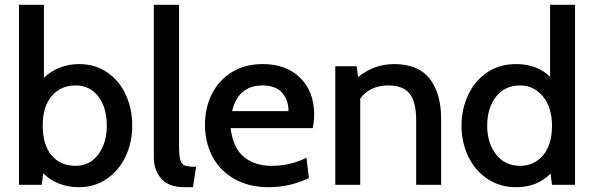

<svg xmlns="http://www.w3.org/2000/svg" viewBox="-20 -770 2475 800"><path d="M531 -247Q531 -176 503 -117.5Q475 -59 424.5 -24.5Q374 10 309 10Q264 10 226 -5Q188 -20 160 -48L154 0H59V-750H163V-446Q191 -473 228.5 -488Q266 -503 309 -503Q377 -503 427.5 -468Q478 -433 504.5 -374.5Q531 -316 531 -247ZM425 -247Q425 -321 390 -367.5Q355 -414 295 -414Q233 -414 195.5 -370Q158 -326 158 -247Q158 -166 195 -122.5Q232 -79 295 -79Q354 -79 389.5 -126.5Q425 -174 425 -247Z M621 -114V-750H726V-165Q726 -123 731 -104.5Q736 -86 750 -80.5Q764 -75 797 -75L784 10H749Q684 10 652.5 -25Q621 -60 621 -114Z M834 -251Q834 -320 862.5 -377.5Q891 -435 945.5 -469Q1000 -503 1075 -503Q1173 -503 1231 -445.5Q1289 -388 1289 -292Q1289 -266 1283 -236H941Q951 -153 996.5 -116Q1042 -79 1112 -79Q1191 -79 1257 -113L1267 -28Q1187 10 1101 10Q1016 10 955.5 -25Q895 -60 864.5 -119Q834 -178 834 -251ZM1182 -307Q1182 -354 1155 -384Q1128 -414 1074 -414Q973 -414 947 -307Z M1818 -274V0H1714V-270Q1714 -345 1687 -379.5Q1660 -414 1598 -414Q1560 -414 1530 -400Q1500 -386 1481 -359V0H1377V-494H1466L1472 -449Q1539 -503 1623 -503Q1722 -503 1770 -442.5Q1818 -382 1818 -274Z M2376 -750V0H2280L2274 -47Q2219 10 2130 10Q2064 10 2012 -24Q1960 -58 1931.5 -117Q1903 -176 1903 -246Q1903 -315 1930.5 -374Q1958 -433 2009.5 -468Q2061 -503 2130 -503Q2218 -503 2272 -450V-750ZM2280 -246Q2280 -323 2242 -368.5Q2204 -414 2147 -414Q2084 -414 2047 -367.5Q2010 -321 2010 -246Q2010 -174 2047 -126.5Q2084 -79 2147 -79Q2205 -79 2242.5 -122.5Q2280 -166 2280 -246Z"/></svg>

Font: Cabin Medium
Style: Regular
Weight: 500
Designer: Pablo Impallari
Foundry: Pablo Impallari. http://www.impallari.com Igino Marini. http://www.ikern.com
Version: Version 2.200